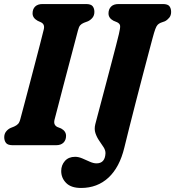

<svg xmlns="http://www.w3.org/2000/svg" viewBox="-20 -720 868 952"><path d="M250.5 -127Q247 -112.5 250.8 -104Q254.5 -95.5 264 -90.5L283 -83Q307.5 -69.5 307.5 -46.5Q307.5 -25.5 294.8 -12.8Q282 0 258 0H43Q18.5 0 9.8 -11.2Q1 -22.5 1 -39.5Q1 -56.5 10.5 -68.2Q20 -80 32.5 -85.5L50 -92.5Q62.5 -98 69.8 -105.8Q77 -113.5 81.5 -132Q88.5 -158.5 100.2 -202.2Q112 -246 125.5 -298Q139 -350 152.8 -402.2Q166.5 -454.5 178.2 -499.5Q190 -544.5 197 -574Q203.5 -599.5 183 -609.5L166.5 -617Q141.5 -631 141.5 -653.5Q141.5 -675 154.2 -687.5Q167 -700 191 -700H406Q431 -700 439.5 -689Q448 -678 448 -661Q448 -643.5 438.5 -632Q429 -620.5 416 -614.5L396 -607Q384 -602 377.5 -594.5Q371 -587 366.5 -569Q358.5 -539.5 346.8 -494.2Q335 -449 321 -396.5Q307 -344 293.5 -292.2Q280 -240.5 268.8 -197Q257.5 -153.5 250.5 -127ZM736 -529Q730 -506.5 717 -457.5Q704 -408.5 687.2 -344.5Q670.5 -280.5 653.2 -213.5Q636 -146.5 621 -87Q606 -27.5 596.5 12Q573 109.5 517.8 160.8Q462.5 212 382 212Q332.5 212 308 187.2Q283.5 162.5 283.5 128Q283.5 99 301.8 78.2Q320 57.5 352.5 57.5Q369.5 57.5 388.2 65.5Q407 73.5 425.2 81.8Q443.5 90 458.5 90Q500.5 90 503 40.5Q503.5 25.5 493.8 10.2Q484 -5 472 -22.2Q460 -39.5 453.2 -59.8Q446.5 -80 452.5 -104Q455.5 -116 464 -147.8Q472.5 -179.5 484 -223.2Q495.5 -267 508.5 -315.8Q521.5 -364.5 533.5 -410.8Q545.5 -457 555.2 -494Q565 -531 569.5 -551Q577 -582 575.5 -592.5Q574 -603 561 -609.5L542 -617.5Q518 -630.5 518 -653.5Q518 -674 530.5 -687Q543 -700 568 -700H787Q812 -700 820.2 -689Q828.5 -678 828.5 -660.5Q828.5 -643.5 819 -632Q809.5 -620.5 797.5 -614.5L776.5 -607Q767.5 -603 761.8 -597.2Q756 -591.5 750.2 -576.2Q744.5 -561 736 -529Z"/></svg>

Font: Fraunces 144pt S100
Style: Bold Italic
Weight: 700
Italic angle: -16°
Version: Version 1.000; ttfautohint (v1.8.3)